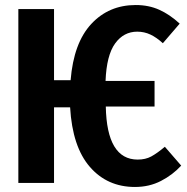

<svg xmlns="http://www.w3.org/2000/svg" viewBox="-20 -728 746 764"><path d="M701 -69Q667 -32 620.5 -8Q574 16 517 16Q407 16 337.5 -64Q268 -144 259 -301H195V0H53V-692H195V-409H261Q273 -557 343 -632.5Q413 -708 520 -708Q572 -708 614 -689Q656 -670 695 -634L628 -556Q603 -579 578.5 -590.5Q554 -602 526 -602Q472 -602 438 -555Q404 -508 400 -406H595V-304H401Q405 -93 528 -93Q559 -93 582 -105.5Q605 -118 636 -144Z"/></svg>

Font: Fira Sans Compressed SemiBold
Style: Regular
Weight: 600
Width: 1
Designer: bBox Type GmbH & Carrois Corporate GbR & Edenspiekermann AG
Foundry: bBox Type GmbH & Carrois Corporate GbR & Edenspiekermann AG
Version: Version 4.301